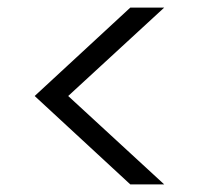

<svg xmlns="http://www.w3.org/2000/svg" viewBox="-20 -622 544 504"><path d="M411 -138H322L71 -370L322 -602H411L159 -370Z"/></svg>

Font: SVN-Poppins Light
Style: Regular
Weight: 300
Designer: Ninad Kale (Devanagari), Jonny Pinhorn (Latin)
Foundry: Indian Type Foundry
Version: Version 3.002 2017; ttfautohint (v1.8.3)